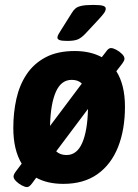

<svg xmlns="http://www.w3.org/2000/svg" viewBox="-20 -738 560 779"><path d="M90 21Q81 21 68 14Q55 7 45 -3Q35 -13 35 -22Q35 -30 44 -42L68 -74Q34 -130 34 -219Q34 -281 46.5 -337Q59 -393 88 -436.5Q117 -480 165 -505.5Q213 -531 283 -531Q347 -531 393 -506L410 -528Q420 -543 430 -543Q439 -543 452 -536Q465 -529 475 -519Q485 -509 485 -500Q485 -495 482.5 -490.5Q480 -486 476 -480L452 -449Q487 -394 487 -305Q487 -212 459 -141.5Q431 -71 375.5 -31.5Q320 8 237 8Q172 8 127 -17L110 6Q99 21 90 21ZM271 -414Q228 -414 206.5 -365Q185 -316 183 -227L312 -399Q297 -414 271 -414ZM250 -109Q292 -109 313.5 -158Q335 -207 337 -296L208 -124Q224 -109 250 -109ZM253 -572Q230 -572 221.5 -575.5Q213 -579 213 -585Q213 -591 216.5 -597.5Q220 -604 227 -615L271 -685Q278 -697 286.5 -704Q295 -711 311.5 -714.5Q328 -718 359 -718Q387 -718 398 -714.5Q409 -711 409 -703Q409 -694 401 -683.5Q393 -673 381 -660L327 -602Q311 -585 296.5 -578.5Q282 -572 253 -572Z"/></svg>

Font: Asap Semi Condensed Semi Condensed Regular
Style: Bold Italic
Weight: 700
Width: 4
Italic angle: -6°
Designer: Pablo Cosgaya
Foundry: Omnibus-Type
Version: Version 3.001; ttfautohint (v1.8.4.7-5d5b)